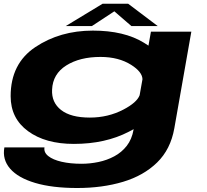

<svg xmlns="http://www.w3.org/2000/svg" viewBox="-20 -752 1091 1010"><path d="M386.5 237Q254.5 237 164.8 210.2Q75 183.5 33.2 135.2Q-8.5 87 3 23.5H214Q209.5 49.5 234 69Q258.5 88.5 304.2 99Q350 109.5 409 109.5Q453.5 109.5 498 100.2Q542.5 91 581.2 70.2Q620 49.5 646.8 15.2Q673.5 -19 682.5 -69.5L683 -72.5Q671 -66 657.5 -59Q534 5 368.5 5Q219 5 127.5 -62Q36 -129 36 -246Q36 -417.5 165.8 -504.2Q295.5 -591 468.5 -591Q633.5 -591 737.5 -527Q750 -519.5 761 -512L774 -585.5H986.5L897 -77Q877.5 33.5 806.5 102.8Q735.5 172 627 204.5Q518.5 237 386.5 237ZM729.5 -335.5Q728 -374 670.5 -410.5Q604.5 -452.5 508.5 -452.5Q400 -452.5 328.8 -407.8Q257.5 -363 254 -280.5Q250.5 -213 301.5 -173.2Q352.5 -133.5 452.5 -133.5Q548.5 -133.5 629 -175.5Q700 -212.5 714.5 -251ZM326 -615 520 -732.5H654L809.5 -615H671L581.5 -692.5L463.5 -615Z"/></svg>

Font: Anybody UltraExpanded Regular
Style: Bold Italic
Weight: 700
Width: 9
Italic angle: -10°
Designer: Tyler Finck
Foundry: Etcetera Type Company
Version: Version 1.010; ttfautohint (v1.8.3) -l 8 -r 50 -G 200 -x 14 